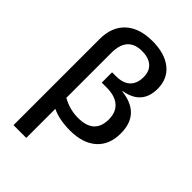

<svg xmlns="http://www.w3.org/2000/svg" viewBox="-289 -874 1223 1223"><g transform="rotate(45 322.0 -262.5)"><path d="M82 -535V240H197V-22Q263 10 361 10Q475 10 539 -46.5Q603 -103 603 -206Q603 -381 420 -402V-405Q568 -430 568 -573Q568 -663 504.5 -714Q441 -765 330 -765Q212 -765 147 -705Q82 -645 82 -535ZM452 -563Q452 -504 419 -473Q386 -442 323 -442H288V-349H333Q407 -349 446.5 -314.5Q486 -280 486 -215Q486 -83 340 -83Q265 -83 197 -121V-526Q197 -673 328 -673Q387 -673 419.5 -644.5Q452 -616 452 -563Z"/></g></svg>

Font: OpenSansMMV
Style: Semibold
Weight: 600
Designer: Steve Matteson
Foundry: Ascender Corporation
Version: Version 6.000